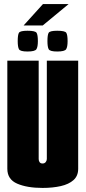

<svg xmlns="http://www.w3.org/2000/svg" viewBox="-20 -918 420 943"><path d="M189 5Q113 5 64.5 -16Q16 -37 16 -89V-620H170V-137Q170 -128 174.5 -121.5Q179 -115 189 -115Q199 -115 204.5 -122Q210 -129 210 -137V-620H364V-89Q364 -54 341 -33.5Q318 -13 278.5 -4Q239 5 189 5ZM261 -665Q225 -665 219 -676.5Q213 -688 213 -716Q213 -747 219 -757Q225 -767 261 -767Q299 -767 305.5 -757Q312 -747 312 -716Q312 -688 305 -676.5Q298 -665 261 -665ZM115 -665Q79 -665 73 -676.5Q67 -688 67 -716Q67 -747 73 -757Q79 -767 115 -767Q153 -767 159.5 -757Q166 -747 166 -716Q166 -688 159 -676.5Q152 -665 115 -665ZM96 -793 191 -898H317L190 -793Z"/></svg>

Font: Smooch Sans Black
Style: Regular
Weight: 900
Designer: Robert E. Leuschke
Foundry: Robert E. Leuschke
Version: Version 1.010; ttfautohint (v1.8.3)